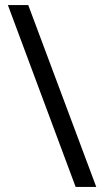

<svg xmlns="http://www.w3.org/2000/svg" viewBox="-20 -734 407 754"><path d="M358 0 91 -714H11L277 0Z"/></svg>

Font: Noto Sans Syriac Western
Style: Regular
Weight: 400
Designer: Patrick Giasson and the Monotype Design Team
Foundry: Monotype Imaging Inc.
Version: Version 3.000